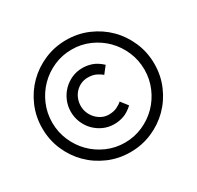

<svg xmlns="http://www.w3.org/2000/svg" viewBox="-168 -994 1217 1187"><g transform="rotate(-30 440.0 -400.0)"><path d="M840 -400Q840 -317 808.5 -244Q777 -171 723 -117Q669 -63 596 -31.5Q523 0 440 0Q357 0 284 -31.5Q211 -63 157 -117Q103 -171 71.5 -244Q40 -317 40 -400Q40 -483 71.5 -556Q103 -629 157 -683Q211 -737 284 -768.5Q357 -800 440 -800Q523 -800 596 -768.5Q669 -737 723 -683Q777 -629 808.5 -556Q840 -483 840 -400ZM769 -400Q769 -468 743 -528.5Q717 -589 672.5 -634Q628 -679 568 -705.5Q508 -732 440 -732Q372 -732 312 -705.5Q252 -679 207.5 -634Q163 -589 137 -528.5Q111 -468 111 -400Q111 -332 137 -271.5Q163 -211 207.5 -166Q252 -121 312 -94.5Q372 -68 440 -68Q508 -68 568 -94.5Q628 -121 672.5 -166Q717 -211 743 -271.5Q769 -332 769 -400ZM576 -255Q541 -223 508 -211.5Q475 -200 440 -200Q399 -200 363.5 -216Q328 -232 301.5 -259Q275 -286 259.5 -322.5Q244 -359 244 -400Q244 -441 259.5 -477.5Q275 -514 301.5 -541Q328 -568 363.5 -584Q399 -600 440 -600Q475 -600 508 -588.5Q541 -577 576 -545L537 -495Q522 -509 498 -520.5Q474 -532 440 -532Q412 -532 389 -521Q366 -510 349.5 -492Q333 -474 324 -450Q315 -426 315 -400Q315 -374 325 -350Q335 -326 352 -308Q369 -290 391.5 -279Q414 -268 440 -268Q474 -268 498 -279.5Q522 -291 537 -305Z"/></g></svg>

Font: Gauge
Style: Regular
Weight: 400
Designer: Daniel Pimley
Foundry: Daniel Pimley
Version: Version 2.0